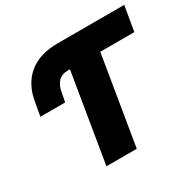

<svg xmlns="http://www.w3.org/2000/svg" viewBox="-158 -897 1082 1067"><g transform="rotate(-30 383.0 -363.5)"><path d="M765.6 -727.3 738.6 -568.2H519.9L426.1 0H231.5L325.3 -568.2H311.1Q234.7 -568.2 220.2 -474.4L210.2 -421.9H51.1L66.8 -509.9Q84.2 -613.6 153.2 -670.5Q222.3 -727.3 338.1 -727.3Z"/></g></svg>

Font: Karasuma Gothic
Style: Italic
Weight: 900
Italic angle: -9.39999°
Designer: Rasmus Andersson / Ryoko Nishizuka
Foundry: Genbu
Version: Version 1.00